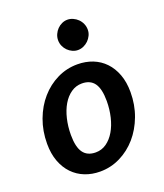

<svg xmlns="http://www.w3.org/2000/svg" viewBox="-138 -835 800 934"><g transform="rotate(-20 262.0 -367.5)"><path d="M22 0ZM231 -87.5C202 -87.5 180.5 -97.2 166.5 -116.8C152.5 -136.2 145.5 -166.8 145.5 -208.5C145.5 -237.8 148.7 -265.7 155 -292C161.3 -318.3 170.3 -341.4 182 -361.2C193.7 -381.1 207.9 -396.8 224.8 -408.5C241.6 -420.2 260.3 -426 281 -426C309.7 -426 331 -416.2 345 -396.8C359 -377.2 366 -346.7 366 -305C366 -276 362.8 -248.3 356.5 -222C350.2 -195.7 341.2 -172.6 329.5 -152.8C317.8 -132.9 303.7 -117.1 287 -105.2C270.3 -93.4 251.7 -87.5 231 -87.5ZM219.5 7.5C256.5 7.5 291.3 -0.6 324 -16.8C356.7 -32.9 385.2 -55.1 409.8 -83.2C434.2 -111.4 453.7 -144.6 468 -182.8C482.3 -220.9 489.5 -262 489.5 -306C489.5 -340.3 484.5 -370.8 474.5 -397.5C464.5 -424.2 450.8 -446.7 433.2 -465C415.8 -483.3 394.9 -497.2 370.8 -506.8C346.6 -516.2 320.3 -521 292 -521C255 -521 220.2 -513 187.5 -497C154.8 -481 126.2 -459 101.8 -431C77.2 -403 57.8 -369.8 43.5 -331.5C29.2 -293.2 22 -251.8 22 -207.5C22 -173.2 27 -142.7 37 -116C47 -89.3 60.8 -66.8 78.5 -48.5C96.2 -30.2 117 -16.2 141 -6.8C165 2.8 191.2 7.5 219.5 7.5ZM398 -662.5C398 -673.5 395.8 -683.8 391.5 -693.5C387.2 -703.2 381.4 -711.5 374.2 -718.5C367.1 -725.5 358.8 -731.1 349.5 -735.2C340.2 -739.4 330.5 -741.5 320.5 -741.5C310.8 -741.5 301.4 -739.4 292.2 -735.2C283.1 -731.1 275 -725.4 268 -718.2C261 -711.1 255.3 -702.7 251 -693C246.7 -683.3 244.5 -673.2 244.5 -662.5C244.5 -651.8 246.6 -641.8 250.8 -632.5C254.9 -623.2 260.5 -615 267.5 -608C274.5 -601 282.6 -595.4 291.8 -591.2C300.9 -587.1 310.3 -585 320 -585C330 -585 339.7 -587.1 349 -591.2C358.3 -595.4 366.6 -601 373.8 -608C380.9 -615 386.8 -623.2 391.2 -632.5C395.8 -641.8 398 -651.8 398 -662.5Z"/></g></svg>

Font: Lato
Style: Bold Italic
Weight: 700
Italic angle: -7°
Designer: Lukasz Dziedzic
Foundry: tyPoland Lukasz Dziedzic
Version: Version 2.007; 2014-02-27